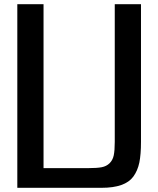

<svg xmlns="http://www.w3.org/2000/svg" viewBox="-20 -895 754 915"><path d="M62.5 0V-875H187.5V-93.8H401.9Q442.4 -93.8 464.8 -98.1Q487.3 -102.5 502.4 -117.2Q517.1 -131.8 522 -154.3Q526.9 -177.7 526.9 -218.8V-875H651.9V-218.8Q651.9 -159.2 644 -120.1Q635.7 -81.1 615.2 -53.2Q576.2 0 464.4 0Z"/></svg>

Font: Oswald-Regular
Style: Regular
Weight: 400
Designer: vernon adams
Foundry: vernon adams
Version: Version 2.002; ttfautohint (v0.92.18-e454-dirty) -l 8 -r 50 